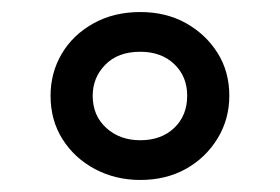

<svg xmlns="http://www.w3.org/2000/svg" viewBox="-20 -578 466 319"><path d="M213 -279Q172 -279 138 -297Q104 -315 84 -346.5Q64 -378 64 -419Q64 -457 82.5 -488.5Q101 -520 135 -539Q169 -558 213 -558Q256 -558 289 -539.5Q322 -521 341.5 -490Q361 -459 361 -419Q361 -380 341.5 -348Q322 -316 289 -297.5Q256 -279 213 -279ZM213 -345Q248 -345 269.5 -365.5Q291 -386 291 -419Q291 -451 269.5 -471.5Q248 -492 213 -492Q176 -492 155 -470.5Q134 -449 134 -419Q134 -386 156.5 -365.5Q179 -345 213 -345Z"/></svg>

Font: RS Noto Sans
Style: Regular
Weight: 400
Designer: Monotype Design Team
Foundry: Monotype Imaging Inc.
Version: Version 3.10